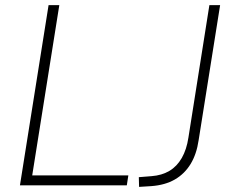

<svg xmlns="http://www.w3.org/2000/svg" viewBox="-20 -725 904 751"><path d="M58 0 170 -705H212L106 -39H482L476 0ZM524 6 523 -32 573 -36Q613 -39 642.5 -56.5Q672 -74 691 -107Q710 -140 717 -187L799 -705H841L757 -177Q749 -122 725.5 -83.5Q702 -45 664 -23Q626 -1 572 3Z"/></svg>

Font: Nunito Sans 12pt ExtraLight 12pt ExtraLight
Style: Italic
Weight: 250
Italic angle: -9°
Version: Version 3.101;gftools[0.9.27]